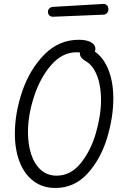

<svg xmlns="http://www.w3.org/2000/svg" viewBox="-20 -944 660 975"><path d="M55.5 -265Q55.5 -372 94 -483Q132.5 -594 206.2 -668Q280 -742 380 -742Q411.5 -742 432.5 -733.8Q453.5 -725.5 460.8 -711.2Q468 -697 461 -680Q457 -670.5 451 -667.5Q445 -664.5 437.5 -665.5Q430 -666.5 416 -670.5Q401.5 -674.5 391 -676.5Q380.5 -678.5 368.5 -678.5Q296.5 -678.5 240.2 -614Q184 -549.5 153 -454.2Q122 -359 122 -273Q122 -211.5 138.2 -161.2Q154.5 -111 187.2 -81.5Q220 -52 267.5 -52Q338.5 -52 389.5 -114.8Q440.5 -177.5 466.8 -267.8Q493 -358 493 -435.5Q493 -482.5 484.2 -521.8Q475.5 -561 458.5 -589.5Q441.5 -618 417 -632.5Q395 -645.5 388.5 -659.2Q382 -673 390.5 -687.5Q397.5 -700 413 -700Q428.5 -700 443 -693Q478.5 -675.5 503.8 -640Q529 -604.5 542.2 -554.8Q555.5 -505 555.5 -445Q555.5 -347 523 -241Q490.5 -135 424 -62.2Q357.5 10.5 261 10.5Q197 10.5 150.5 -24.2Q104 -59 79.8 -121.5Q55.5 -184 55.5 -265ZM223.5 -882.5Q223 -893.5 230 -900.8Q237 -908 248 -909L503.5 -924Q514.5 -925 522.2 -917.8Q530 -910.5 530.5 -898.5Q531 -886 524 -878Q517 -870 506 -869.5L250.5 -859Q239.5 -858.5 231.8 -865Q224 -871.5 223.5 -882.5Z"/></svg>

Font: Monaspace Radon Var
Style: Regular
Weight: 400
Designer: Riley Cran and the Lettermatic Team
Version: Version 1.000 (Monaspace Radon Var)